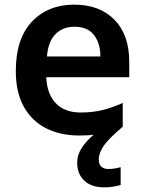

<svg xmlns="http://www.w3.org/2000/svg" viewBox="-20 -573 622 826"><path d="M405 113Q405 134 416 144Q427 154 446 154Q462 154 476 151.5Q490 149 499 146V223Q484 227 467.5 230Q451 233 428 233Q373 233 342.5 204Q312 175 312 127Q312 93 332.5 62Q353 31 383 7Q355 10 321 10Q241 10 179.5 -20.5Q118 -51 83 -113Q48 -175 48 -267Q48 -407 117.5 -480Q187 -553 299 -553Q409 -553 472.5 -488Q536 -423 536 -307V-241H179Q182 -169 220 -129Q258 -89 327 -89Q379 -89 421 -99.5Q463 -110 508 -130V-28Q447 24 426 54.5Q405 85 405 113ZM300 -458Q250 -458 218.5 -426Q187 -394 182 -330H412Q412 -386 384.5 -422Q357 -458 300 -458Z"/></svg>

Font: Noto Sans Sora Sompeng Semi
Style: Bold
Weight: 700
Designer: Monotype Design Team. David Williams.
Foundry: Monotype Imaging Inc.
Version: Version 2.101; ttfautohint (v1.8.4.7-5d5b)